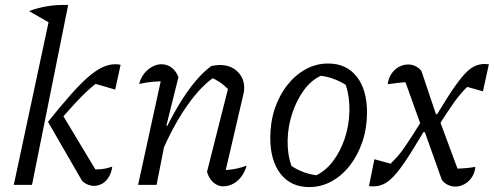

<svg xmlns="http://www.w3.org/2000/svg" viewBox="-20 -751 2011 780"><path d="M36 0 188 -711 257 -731 110 0ZM313 -17 175 -256 229 -293 386 -32 347 -63Q353 -62 358.5 -62.5Q364 -63 376 -63Q392 -63 406.5 -66Q421 -69 436 -74Q433 -50 422 -32Q411 -14 395.5 -5Q380 4 362 4Q350 4 337 -1Q324 -6 313 -17ZM175 -256Q227 -321 267 -366Q307 -411 338 -438Q369 -465 396 -477.5Q423 -490 447 -490Q454 -490 459.5 -489.5Q465 -489 470 -488L448 -387L352 -415L399 -434Q370 -413 343.5 -389.5Q317 -366 286.5 -333Q256 -300 212 -249ZM185 -656 98 -706Q133 -719 171 -725.5Q209 -732 257 -731Z M821 -53 910 -405 913 -382Q891 -405 874 -416.5Q857 -428 834 -438L854 -440Q797 -403 739 -320Q681 -237 631 -118L619 -150Q644 -210 671.5 -262.5Q699 -315 727 -357.5Q755 -400 783.5 -432Q812 -464 839 -483Q850 -485 858 -486Q866 -487 873 -487Q917 -487 944.5 -460.5Q972 -434 972 -395Q972 -389 971.5 -382.5Q971 -376 969 -369L897 -60Q923 -62 943 -66.5Q963 -71 982 -78Q975 -53 960.5 -33.5Q946 -14 926.5 -4Q907 6 887 6Q865 6 847 -9.5Q829 -25 821 -53ZM541 0 641 -458 652 -421Q626 -421 602 -419Q578 -417 545 -410Q552 -435 566 -452.5Q580 -470 598.5 -480Q617 -490 636 -490Q659 -490 677 -476.5Q695 -463 705 -438L656 -241L663 -238L616 0Z M1236 9Q1162 9 1120 -44.5Q1078 -98 1078 -191Q1078 -254 1096 -308.5Q1114 -363 1146.5 -404.5Q1179 -446 1221.5 -469.5Q1264 -493 1313 -493Q1387 -493 1429 -440Q1471 -387 1471 -294Q1471 -231 1452.5 -176Q1434 -121 1402 -79.5Q1370 -38 1327.5 -14.5Q1285 9 1236 9ZM1265 -39Q1303 -57 1333 -96.5Q1363 -136 1380.5 -188.5Q1398 -241 1399.5 -298Q1401 -355 1385 -406Q1361 -421 1335.5 -430.5Q1310 -440 1283 -443Q1244 -425 1214.5 -384.5Q1185 -344 1167.5 -291.5Q1150 -239 1148.5 -182.5Q1147 -126 1164 -77Q1186 -62 1211.5 -52.5Q1237 -43 1265 -39Z M1694 -231 1614 -454 1642 -418Q1622 -417 1598.5 -414.5Q1575 -412 1555 -409Q1558 -433 1570 -451Q1582 -469 1600 -479Q1618 -489 1638 -489Q1654 -489 1667.5 -482.5Q1681 -476 1692 -463L1751 -287H1766L1739 -231ZM1719 -225Q1767 -307 1800.5 -359Q1834 -411 1858.5 -440Q1883 -469 1904 -480Q1925 -491 1948 -491Q1953 -491 1957.5 -490.5Q1962 -490 1966 -490L1942 -380L1878 -398Q1863 -383 1851 -369Q1839 -355 1826 -337Q1813 -319 1795.5 -292.5Q1778 -266 1753 -225ZM1764 -267 1852 -30 1823 -65Q1844 -66 1866.5 -67.5Q1889 -69 1911 -73Q1909 -49 1897 -31Q1885 -13 1867 -3Q1849 7 1829 7Q1814 7 1799.5 0Q1785 -7 1775 -20L1706 -214H1691L1718 -267ZM1735 -273Q1685 -188 1651 -133.5Q1617 -79 1591.5 -48.5Q1566 -18 1544 -6Q1522 6 1498 6Q1494 6 1489.5 6Q1485 6 1479 5L1501 -104L1567 -86Q1582 -101 1594 -114.5Q1606 -128 1619.5 -147Q1633 -166 1652.5 -196Q1672 -226 1701 -273Z"/></svg>

Font: Piazzolla 24pt
Style: Italic
Weight: 400
Italic angle: -11.3°
Designer: Juan Pablo del Peral
Foundry: Huerta Tipografica
Version: Version 2.005